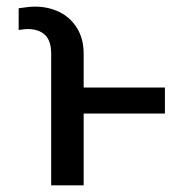

<svg xmlns="http://www.w3.org/2000/svg" viewBox="-20 -557 551 577"><path d="M133.8 0V-395.5Q133.8 -434.6 115.2 -452.1Q96.7 -469.7 62.5 -469.7Q58.6 -469.7 53.7 -469.2Q48.8 -468.8 43 -467.8Q41 -467.8 39.6 -467.3Q38.1 -466.8 36.1 -466.8V-532.2Q68.4 -537.1 85 -537.1Q125 -537.1 158.2 -521Q191.4 -504.9 211.4 -472.7Q231.4 -440.4 231.4 -395.5V0ZM475.6 -215.8H210.9V-293.9H475.6Z"/></svg>

Font: Pretendard Std Variable
Style: Regular
Weight: 400
Designer: Base glyphs from Inter by Rasmus Andersson; Hangeul glyphs from Noto Sans CJK(Source Han Sans) by Jang Soo-young and Kan
Foundry: Kil Hyung-jin
Version: Version 1.309;Glyphs 3.2 (3225)